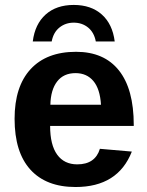

<svg xmlns="http://www.w3.org/2000/svg" viewBox="-20 -748 596 778"><path d="M286.1 9.8Q167 9.8 103 -60.8Q39.1 -131.3 39.1 -266.6Q39.1 -397.5 104 -467.8Q168.9 -538.1 288.1 -538.1Q401.9 -538.1 461.9 -462.6Q522 -387.2 522 -241.7V-237.8H183.1Q183.1 -160.6 211.7 -121.3Q240.2 -82 293 -82Q365.7 -82 384.8 -145L514.2 -133.8Q458 9.8 286.1 9.8ZM286.1 -451.7Q237.8 -451.7 211.7 -418Q185.5 -384.3 184.1 -323.7H389.2Q385.3 -387.7 358.4 -419.7Q331.5 -451.7 286.1 -451.7ZM278.8 -656.2Q245.6 -656.2 220.9 -636.5Q196.3 -616.7 189.5 -580.1H112.8Q121.6 -650.4 165 -689.2Q208.5 -728 278.8 -728Q349.1 -728 392.6 -689.2Q436 -650.4 444.8 -580.1H368.2Q361.3 -616.7 336.9 -636.5Q312.5 -656.2 278.8 -656.2Z"/></svg>

Font: Arial
Style: Bold
Weight: 700
Designer: Steve Matteson
Foundry: Ascender Corporation
Version: Version 2.00.3